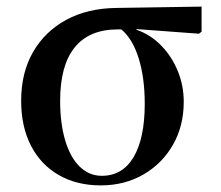

<svg xmlns="http://www.w3.org/2000/svg" viewBox="-20 -547 668 581"><path d="M285 14Q212 14 157.5 -17.5Q103 -49 73.5 -106.5Q44 -164 44 -242Q44 -327 80 -389.5Q116 -452 180.5 -487Q245 -522 333 -523L590 -527V-451L582 -445L393 -459V-457Q436 -442 468 -409Q500 -376 518 -332Q536 -288 536 -239Q536 -166 503.5 -109Q471 -52 414 -19Q357 14 285 14ZM288 -15Q351 -15 384.5 -72Q418 -129 418 -233Q418 -312 399.5 -371Q381 -430 347 -458H336Q250 -458 206 -403.5Q162 -349 162 -242Q162 -173 177.5 -121.5Q193 -70 221.5 -42.5Q250 -15 288 -15Z"/></svg>

Font: Literata 60pt Medium
Style: Regular
Weight: 500
Designer: Latin by Veronika Burian and Jose Scaglione. Greek by Irene Vlachou. Cyrillic by Vera Evstafieva.
Foundry: TypeTogether
Version: Version 3.103;gftools[0.9.29]